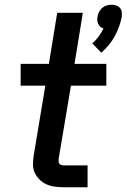

<svg xmlns="http://www.w3.org/2000/svg" viewBox="-20 -789 534 809"><path d="M407 -567 369 -606Q384 -619 396 -635.5Q408 -652 416 -669Q409 -671 403 -676Q397 -681 394 -687.5Q391 -694 390 -702Q389 -710 391 -718Q392 -728 397 -738Q402 -748 410.5 -755.5Q419 -763 429.5 -766Q440 -769 450 -769Q460 -769 469.5 -766Q479 -763 485.5 -755.5Q492 -748 493 -738Q494 -728 493 -718Q489 -697 481.5 -676.5Q474 -656 463.5 -636.5Q453 -617 438.5 -599.5Q424 -582 407 -567ZM248 0Q229 0 210.5 -2.5Q192 -5 175.5 -12.5Q159 -20 146.5 -32.5Q134 -45 126.5 -61Q119 -77 119 -96Q119 -115 122 -134L171 -428H67V-520H186L221 -735H329L294 -520H428V-428H279L227 -119Q227 -114 227 -108.5Q227 -103 230 -99.5Q233 -96 238 -94Q243 -92 248 -92H349V0Z"/></svg>

Font: Iosevka Etoile Semibold
Style: Italic
Weight: 600
Italic angle: -9°
Designer: Belleve Invis
Foundry: Belleve Invis
Version: Version 22.1.2; ttfautohint (v1.8.4)